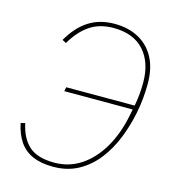

<svg xmlns="http://www.w3.org/2000/svg" viewBox="-108 -799 811 900"><g transform="rotate(15 297.5 -349.0)"><path d="M191 -344 195 -364H537L526 -359L528 -369Q534 -400 536 -428.5Q538 -457 538 -478Q538 -576 486.5 -633Q435 -690 338 -690Q271 -690 223.5 -658Q176 -626 140 -564L121 -574Q160 -642 213 -676Q266 -710 338 -710Q404 -710 454 -683.5Q504 -657 532 -605.5Q560 -554 560 -478Q560 -444 556.5 -406.5Q553 -369 545 -331Q532 -267 507.5 -206Q483 -145 444.5 -95.5Q406 -46 353 -17Q300 12 231 12Q173 12 132.5 -5.5Q92 -23 67.5 -58.5Q43 -94 32 -147L53 -152Q68 -81 109 -44.5Q150 -8 232 -8Q303 -8 360.5 -46Q418 -84 458.5 -153Q499 -222 517 -314L524 -349L533 -344Z"/></g></svg>

Font: IBM Plex Sans Thin
Style: Italic
Weight: 250
Italic angle: -11.31°
Designer: Mike Abbink, Paul van der Laan, Pieter van Rosmalen
Foundry: Bold Monday
Version: Version 3.201